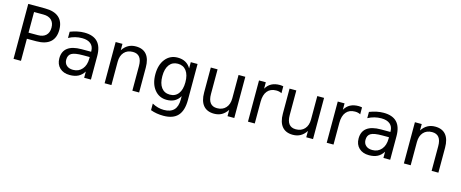

<svg xmlns="http://www.w3.org/2000/svg" viewBox="-47 -1491 5914 2461"><g transform="rotate(15 2910.5 -260.5)"><path d="M196.8 -647.9V-374H320.8Q389.6 -374 427.2 -409.7Q464.8 -445.3 464.8 -511.2Q464.8 -576.7 427.2 -612.3Q389.6 -647.9 320.8 -647.9ZM98.1 -729H320.8Q443.4 -729 506.1 -673.6Q568.8 -618.2 568.8 -511.2Q568.8 -403.3 506.1 -348.1Q443.4 -293 320.8 -293H196.8V0H98.1Z M945.8 -274.9Q836.9 -274.9 794.9 -250Q752.9 -225.1 752.9 -165Q752.9 -117.2 784.4 -89.1Q815.9 -61 870.1 -61Q944.8 -61 990 -114Q1035.2 -167 1035.2 -254.9V-274.9ZM1125 -312V0H1035.2V-83Q1004.4 -33.2 958.5 -9.5Q912.6 14.2 846.2 14.2Q762.2 14.2 712.6 -33Q663.1 -80.1 663.1 -159.2Q663.1 -251.5 724.9 -298.3Q786.6 -345.2 909.2 -345.2H1035.2V-354Q1035.2 -416 994.4 -450Q953.6 -483.9 879.9 -483.9Q833 -483.9 788.6 -472.7Q744.1 -461.4 703.1 -439V-522Q752.4 -541 798.8 -550.5Q845.2 -560.1 889.2 -560.1Q1007.8 -560.1 1066.4 -498.5Q1125 -437 1125 -312Z M1764.6 -330.1V0H1674.8V-327.1Q1674.8 -404.8 1644.5 -443.4Q1614.3 -481.9 1553.7 -481.9Q1481 -481.9 1439 -435.5Q1397 -389.2 1397 -309.1V0H1306.6V-546.9H1397V-461.9Q1429.2 -511.2 1472.9 -535.6Q1516.6 -560.1 1573.7 -560.1Q1668 -560.1 1716.3 -501.7Q1764.6 -443.4 1764.6 -330.1Z M2303.7 -279.8Q2303.7 -377.4 2263.4 -431.2Q2223.1 -484.9 2150.4 -484.9Q2078.1 -484.9 2037.8 -431.2Q1997.6 -377.4 1997.6 -279.8Q1997.6 -182.6 2037.8 -128.9Q2078.1 -75.2 2150.4 -75.2Q2223.1 -75.2 2263.4 -128.9Q2303.7 -182.6 2303.7 -279.8ZM2393.6 -67.9Q2393.6 71.8 2331.5 139.9Q2269.5 208 2141.6 208Q2094.2 208 2052.2 200.9Q2010.3 193.8 1970.7 179.2V91.8Q2010.3 113.3 2048.8 123.5Q2087.4 133.8 2127.4 133.8Q2215.8 133.8 2259.8 87.6Q2303.7 41.5 2303.7 -51.8V-96.2Q2275.9 -47.9 2232.4 -23.9Q2189 0 2128.4 0Q2027.8 0 1966.3 -76.7Q1904.8 -153.3 1904.8 -279.8Q1904.8 -406.7 1966.3 -483.4Q2027.8 -560.1 2128.4 -560.1Q2189 -560.1 2232.4 -536.1Q2275.9 -512.2 2303.7 -463.9V-546.9H2393.6Z M2569.3 -215.8V-546.9H2659.2V-219.2Q2659.2 -141.6 2689.5 -102.8Q2719.7 -64 2780.3 -64Q2853 -64 2895.3 -110.4Q2937.5 -156.7 2937.5 -236.8V-546.9H3027.3V0H2937.5V-84Q2904.8 -34.2 2861.6 -10Q2818.4 14.2 2761.2 14.2Q2667 14.2 2618.2 -44.4Q2569.3 -103 2569.3 -215.8Z M3529.3 -462.9Q3514.2 -471.7 3496.3 -475.8Q3478.5 -480 3457 -480Q3380.9 -480 3340.1 -430.4Q3299.3 -380.9 3299.3 -288.1V0H3209V-546.9H3299.3V-461.9Q3327.6 -511.7 3373 -535.9Q3418.5 -560.1 3483.4 -560.1Q3492.7 -560.1 3503.9 -558.8Q3515.1 -557.6 3528.8 -555.2Z M3614.3 -215.8V-546.9H3704.1V-219.2Q3704.1 -141.6 3734.4 -102.8Q3764.6 -64 3825.2 -64Q3897.9 -64 3940.2 -110.4Q3982.4 -156.7 3982.4 -236.8V-546.9H4072.3V0H3982.4V-84Q3949.7 -34.2 3906.5 -10Q3863.3 14.2 3806.2 14.2Q3711.9 14.2 3663.1 -44.4Q3614.3 -103 3614.3 -215.8Z M4574.2 -462.9Q4559.1 -471.7 4541.3 -475.8Q4523.4 -480 4502 -480Q4425.8 -480 4385 -430.4Q4344.2 -380.9 4344.2 -288.1V0H4253.9V-546.9H4344.2V-461.9Q4372.6 -511.7 4418 -535.9Q4463.4 -560.1 4528.3 -560.1Q4537.6 -560.1 4548.8 -558.8Q4560.1 -557.6 4573.7 -555.2Z M4917 -274.9Q4808.1 -274.9 4766.1 -250Q4724.1 -225.1 4724.1 -165Q4724.1 -117.2 4755.6 -89.1Q4787.1 -61 4841.3 -61Q4916 -61 4961.2 -114Q5006.3 -167 5006.3 -254.9V-274.9ZM5096.2 -312V0H5006.3V-83Q4975.6 -33.2 4929.7 -9.5Q4883.8 14.2 4817.4 14.2Q4733.4 14.2 4683.8 -33Q4634.3 -80.1 4634.3 -159.2Q4634.3 -251.5 4696 -298.3Q4757.8 -345.2 4880.4 -345.2H5006.3V-354Q5006.3 -416 4965.6 -450Q4924.8 -483.9 4851.1 -483.9Q4804.2 -483.9 4759.8 -472.7Q4715.3 -461.4 4674.3 -439V-522Q4723.6 -541 4770 -550.5Q4816.4 -560.1 4860.4 -560.1Q4979 -560.1 5037.6 -498.5Q5096.2 -437 5096.2 -312Z M5735.8 -330.1V0H5646V-327.1Q5646 -404.8 5615.7 -443.4Q5585.4 -481.9 5524.9 -481.9Q5452.1 -481.9 5410.2 -435.5Q5368.2 -389.2 5368.2 -309.1V0H5277.8V-546.9H5368.2V-461.9Q5400.4 -511.2 5444.1 -535.6Q5487.8 -560.1 5544.9 -560.1Q5639.2 -560.1 5687.5 -501.7Q5735.8 -443.4 5735.8 -330.1Z"/></g></svg>

Font: Pangururan
Style: Regular
Weight: 400
Designer: Uli Kozok
Foundry: Michael Everson and Uli Kozok
Version: Version 1.005